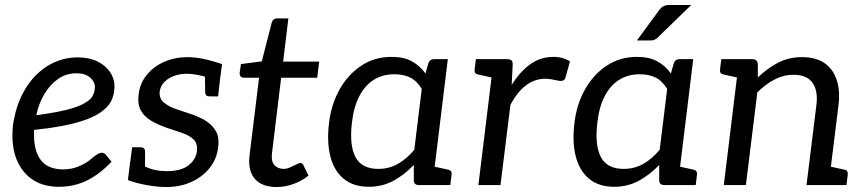

<svg xmlns="http://www.w3.org/2000/svg" viewBox="-20 -745 3472 773"><path d="M217 7Q158 7 116.5 -18.5Q75 -44 52.5 -90.5Q30 -137 30 -199Q30 -219 32 -238.5Q34 -258 39 -277Q47 -315 62.5 -350Q78 -385 101 -415Q112 -430 125.5 -443Q139 -456 153 -467Q182 -489 217.5 -501.5Q253 -514 293 -514Q339 -514 372.5 -497.5Q406 -481 423.5 -454.5Q441 -428 441 -398Q441 -365 427.5 -338Q414 -311 378 -288Q354 -273 318 -260.5Q282 -248 232.5 -238.5Q183 -229 117 -222Q117 -217 117 -208.5Q117 -200 117 -201Q117 -134 146 -98.5Q175 -63 234 -63Q266 -63 292.5 -73.5Q319 -84 337 -97Q345 -104 354.5 -111.5Q364 -119 373 -124.5Q382 -130 390 -130Q400 -130 407 -121L429 -94Q382 -44 330.5 -18.5Q279 7 217 7ZM126 -281Q177 -288 215 -295.5Q253 -303 278.5 -311.5Q304 -320 321 -330Q346 -344 354 -360.5Q362 -377 362 -395Q362 -416 342.5 -433Q323 -450 288 -450Q246 -450 213.5 -427Q181 -404 158.5 -366Q136 -328 126 -281Z M649 8Q613 8 569.5 0Q526 -8 495 -20L504 -94L547 -84Q559 -75 586.5 -65.5Q614 -56 652 -56Q709 -56 739 -79.5Q769 -103 773 -137Q776 -167 760 -183Q744 -199 715.5 -209Q687 -219 653 -230Q618 -242 590 -258Q562 -274 547.5 -299.5Q533 -325 538 -364Q543 -409 570.5 -443Q598 -477 641 -496Q684 -515 735 -515Q764 -515 798.5 -508Q833 -501 874 -487L866 -427L814 -434Q794 -440 772.5 -444Q751 -448 732 -448Q703 -448 679.5 -439Q656 -430 641 -414Q626 -398 623 -377Q620 -349 639.5 -332.5Q659 -316 688.5 -306Q718 -296 745 -287Q777 -277 804.5 -261Q832 -245 848 -219Q864 -193 858 -151Q853 -106 825 -70Q797 -34 751.5 -13Q706 8 649 8ZM805 -448 867 -435 858 -357H825Q814 -357 810 -361.5Q806 -366 806 -373ZM564 -61 502 -74 512 -152H545Q555 -152 559.5 -147.5Q564 -143 564 -136Z M1094 8Q1034 8 1005.5 -25.5Q977 -59 985 -122L1023 -432H962Q954 -432 949 -437Q944 -442 945 -452L950 -487L1034 -498L1074 -654Q1079 -671 1096 -671H1141L1120 -497H1265L1257 -432H1112L1075 -128Q1071 -96 1084.5 -80.5Q1098 -65 1123 -65Q1134 -65 1147.5 -71Q1161 -77 1173 -83Q1185 -89 1190 -89Q1197 -89 1201 -81L1222 -38Q1196 -17 1162 -4.5Q1128 8 1094 8Z M1465 7Q1403 7 1364 -25Q1325 -57 1310 -115.5Q1295 -174 1305 -252Q1314 -326 1347.5 -385.5Q1381 -445 1434.5 -480.5Q1488 -516 1556 -516Q1605 -516 1637.5 -498.5Q1670 -481 1693 -449L1704 -488Q1709 -507 1729 -507H1783L1721 0H1667Q1646 0 1646 -19V-81Q1608 -41 1563.5 -17Q1519 7 1465 7ZM1503 -65Q1546 -65 1581.5 -85Q1617 -105 1648 -142L1678 -387Q1658 -420 1631 -433Q1604 -446 1568 -446Q1520 -446 1484.5 -423.5Q1449 -401 1426.5 -357.5Q1404 -314 1397 -252Q1386 -161 1411 -113Q1436 -65 1503 -65ZM1691 0 1711 -78 1784 -62Q1793 -60 1796 -55Q1799 -50 1798 -41L1793 0Z M1906 0 1968 -507H2019Q2034 -507 2039.5 -501.5Q2045 -496 2044 -482L2040 -403Q2073 -456 2114.5 -486Q2156 -516 2208 -516Q2229 -516 2245.5 -511Q2262 -506 2275 -498L2256 -431Q2254 -425 2249 -422Q2244 -419 2238 -419Q2231 -419 2211.5 -423.5Q2192 -428 2177 -428Q2132 -428 2097 -401Q2062 -374 2035 -323L1995 0ZM1998 -507 1978 -429 1905 -445Q1896 -447 1893 -452Q1890 -457 1891 -466L1896 -507Z M2453 7Q2391 7 2352 -25Q2313 -57 2298 -115.5Q2283 -174 2293 -252Q2302 -326 2335.5 -385.5Q2369 -445 2422.5 -480.5Q2476 -516 2544 -516Q2593 -516 2625.5 -498.5Q2658 -481 2681 -449L2692 -488Q2697 -507 2717 -507H2771L2709 0H2655Q2634 0 2634 -19V-81Q2596 -41 2551.5 -17Q2507 7 2453 7ZM2491 -65Q2534 -65 2569.5 -85Q2605 -105 2636 -142L2666 -387Q2646 -420 2619 -433Q2592 -446 2556 -446Q2508 -446 2472.5 -423.5Q2437 -401 2414.5 -357.5Q2392 -314 2385 -252Q2374 -161 2399 -113Q2424 -65 2491 -65ZM2679 0 2699 -78 2772 -62Q2781 -60 2784 -55Q2787 -50 2786 -41L2781 0ZM2676 -725H2763L2630 -596Q2622 -588 2615.5 -585Q2609 -582 2597 -582H2544L2633 -703Q2641 -714 2650.5 -719.5Q2660 -725 2676 -725Z M2894 0 2956 -507H3009Q3028 -507 3031 -488V-433Q3069 -470 3112.5 -492.5Q3156 -515 3209 -515Q3265 -515 3299.5 -491Q3334 -467 3348.5 -423.5Q3363 -380 3356 -323L3316 0H3227L3267 -323Q3274 -380 3251 -412Q3228 -444 3174 -444Q3135 -444 3098.5 -425Q3062 -406 3029 -373L2983 0ZM3286 0 3306 -78 3379 -62Q3388 -61 3391 -55.5Q3394 -50 3393 -41L3388 0ZM2986 -507 2966 -429 2893 -445Q2884 -447 2881 -452Q2878 -457 2879 -466L2884 -507Z"/></svg>

Font: Aleo
Style: Italic
Weight: 400
Italic angle: -7°
Designer: Alessio Laiso
Foundry: Alessio Laiso
Version: Version 2.001;gftools[0.9.29]